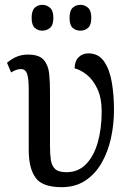

<svg xmlns="http://www.w3.org/2000/svg" viewBox="-20 -765 543 795"><path d="M235 10Q155 10 127 -29.5Q99 -69 99 -143V-393Q99 -441 92 -460Q85 -479 67 -479Q58 -479 48.5 -476Q39 -473 26 -465L9 -505Q29 -522 50 -530.5Q71 -539 96 -539Q142 -539 161 -517Q180 -495 183.5 -460.5Q187 -426 187 -388V-159Q187 -127 190.5 -103Q194 -79 208 -65.5Q222 -52 255 -52Q304 -52 336.5 -85.5Q369 -119 385 -176Q401 -233 401 -303Q401 -359 383.5 -396.5Q366 -434 340 -455Q314 -476 289 -482Q289 -511 305 -527.5Q321 -544 346 -544Q388 -544 411 -510.5Q434 -477 443 -424Q452 -371 452 -310Q452 -250 439.5 -193Q427 -136 400.5 -90Q374 -44 333 -17Q292 10 235 10ZM313 -638Q294 -638 281 -649.5Q268 -661 268 -691Q268 -721 281 -733Q294 -745 313 -745Q331 -745 344.5 -733Q358 -721 358 -691Q358 -661 344.5 -649.5Q331 -638 313 -638ZM155 -638Q137 -638 124 -649.5Q111 -661 111 -691Q111 -721 124 -733Q137 -745 155 -745Q173 -745 187 -733Q201 -721 201 -691Q201 -661 187 -649.5Q173 -638 155 -638Z"/></svg>

Font: Noto Serif Condensed
Style: Regular
Weight: 400
Width: 3
Designer: Monotype Design Team
Foundry: Monotype Imaging Inc.
Version: Version 2.013; ttfautohint (v1.8.4.7-5d5b)